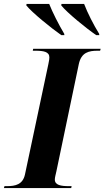

<svg xmlns="http://www.w3.org/2000/svg" viewBox="-48 -964 536 984"><path d="M266 -784H282L281 -791C253 -838 221 -901 204 -944H88L87 -936C116 -900 213 -821 266 -784ZM445 -784H461L460 -791C431 -838 401 -897 383 -944H267L266 -936C297 -898 391 -821 445 -784ZM-28 0H317L319 -10H306C264 -10 233 -15 233 -44C233 -54 237 -68 241 -86L356 -636C369 -696 408 -704 452 -704H465L468 -714H122L120 -704H133C175 -704 205 -699 205 -670C205 -665 204 -653 200 -636L80 -70C69 -18 30 -10 -12 -10H-25Z"/></svg>

Font: Noto Serif Display
Style: Bold Italic
Weight: 700
Italic angle: -12°
Designer: Monotype Design Team
Foundry: Monotype Imaging Inc.
Version: Version 2.009